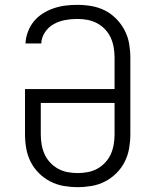

<svg xmlns="http://www.w3.org/2000/svg" viewBox="-20 -763 640 791"><path d="M300 8Q271 8 242 3Q213 -2 187 -15.5Q161 -29 140 -50Q119 -71 106 -97Q93 -123 88 -152Q83 -181 83 -210V-396H452V-525Q452 -546 448.5 -567Q445 -588 436.5 -607Q428 -626 413.5 -641.5Q399 -657 380.5 -667Q362 -677 341 -681Q320 -685 299 -685Q274 -685 249 -680.5Q224 -676 202 -664Q180 -652 165.5 -630.5Q151 -609 150 -584H85Q86 -608 95 -632Q104 -656 119.5 -675Q135 -694 156.5 -707.5Q178 -721 201.5 -729Q225 -737 249.5 -740Q274 -743 299 -743Q328 -743 357 -738Q386 -733 412 -720Q438 -707 459 -685.5Q480 -664 493.5 -638Q507 -612 512 -583Q517 -554 517 -525V-210Q517 -181 512 -152Q507 -123 494 -97Q481 -71 460 -50Q439 -29 413 -15.5Q387 -2 358 3Q329 8 300 8ZM300 -50Q321 -50 342 -54Q363 -58 381 -68Q399 -78 413.5 -93.5Q428 -109 436.5 -128Q445 -147 448.5 -168Q452 -189 452 -210V-339H148V-210Q148 -189 151.5 -168Q155 -147 163.5 -128Q172 -109 186.5 -93.5Q201 -78 219 -68Q237 -58 258 -54Q279 -50 300 -50Z"/></svg>

Font: Iosevka Curly Light Extended
Style: Regular
Weight: 300
Width: 7
Monospace: yes
Designer: Belleve Invis
Foundry: Belleve Invis
Version: Version 11.1.0; ttfautohint (v1.8.3)